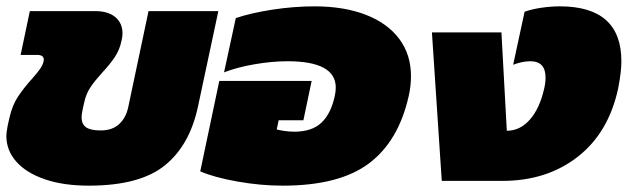

<svg xmlns="http://www.w3.org/2000/svg" viewBox="-20 -570 1978 605"><path d="M0 -142Q0 -151 4 -173L10 -200Q19 -239 37 -266Q55 -293 82 -323Q98 -341 106 -352.5Q114 -364 117 -375L118 -382Q118 -397 97 -397H45L74 -535H280Q321 -535 343.5 -516Q366 -497 366 -465Q366 -454 363 -442Q357 -413 342 -390.5Q327 -368 302 -341Q280 -317 266 -296.5Q252 -276 246 -250L241 -228Q237 -208 237 -201Q237 -179 251 -169Q265 -159 297 -159Q334 -159 355.5 -179Q377 -199 384 -232L448 -535H668L604 -235Q578 -112 499 -48.5Q420 15 260 15Q180 15 121.5 -5Q63 -25 31.5 -60.5Q0 -96 0 -142Z M611 -30 671 -315H962L936 -191H858L852 -162Q859 -160 875.5 -157.5Q892 -155 907 -155Q963 -155 993 -183.5Q1023 -212 1035 -268Q1038 -282 1038 -294Q1038 -377 886 -377Q837 -377 782 -367.5Q727 -358 686 -342L723 -513Q770 -529 838 -539.5Q906 -550 971 -550Q1064 -550 1132.5 -523.5Q1201 -497 1238 -447.5Q1275 -398 1275 -330Q1275 -299 1268 -268Q1236 -125 1142.5 -55Q1049 15 871 15Q801 15 728 2Q655 -11 611 -30Z M1341 -468H1560L1577 -158Q1619 -158 1650 -193.5Q1681 -229 1695 -292Q1699 -309 1699 -326Q1699 -377 1651 -377Q1626 -377 1597 -366L1633 -533Q1655 -541 1685.5 -545.5Q1716 -550 1744 -550Q1938 -550 1938 -377Q1938 -344 1928 -292Q1898 -152 1800.5 -76Q1703 0 1563 0H1372Z"/></svg>

Font: Prompt Black
Style: Italic
Weight: 900
Italic angle: -12°
Designer: Katatrad Team
Foundry: CadsonDemak
Version: Version 1.001